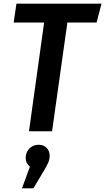

<svg xmlns="http://www.w3.org/2000/svg" viewBox="-20 -711 570 1040"><path d="M503 -589H345L262 0H137L219 -589H54L69 -691H530ZM249 131Q249 152 241.5 169.5Q234 187 213 222L161 309H99L142 192Q119 173 119 145Q119 114 139.5 93.5Q160 73 189 73Q216 73 232.5 90Q249 107 249 131Z"/></svg>

Font: Fira Sans Condensed Medium
Style: Italic
Weight: 500
Width: 3
Italic angle: -8°
Designer: bBox Type GmbH & Carrois Corporate GbR & Edenspiekermann AG
Foundry: bBox Type GmbH & Carrois Corporate GbR & Edenspiekermann AG
Version: Version 4.301